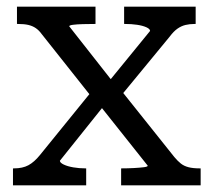

<svg xmlns="http://www.w3.org/2000/svg" viewBox="-20 -557 642 577"><path d="M583 0H344V-51H346Q364 -51 382.5 -52Q401 -53 412.5 -54.5Q424 -56 424 -59L273 -249L266 -252L105 -455Q97 -466 87.5 -472.5Q78 -479 65.5 -482Q53 -485 34 -485H31V-537H267V-485H265Q247 -485 229 -484.5Q211 -484 199.5 -482.5Q188 -481 188 -478L331 -296L338 -293L504 -85Q514 -73 523.5 -65.5Q533 -58 546.5 -54.5Q560 -51 580 -51H583ZM19 0V-51H22Q48 -51 65.5 -60.5Q83 -70 100 -91L255 -282L300 -249L160 -74Q160 -68 171.5 -62.5Q183 -57 200.5 -54Q218 -51 237 -51H239V0ZM341 -266 298 -301 431 -464Q431 -470 420 -475Q409 -480 392 -482.5Q375 -485 356 -485H353V-537H568V-485H565Q550 -485 537.5 -482Q525 -479 513.5 -471Q502 -463 490 -447Z"/></svg>

Font: Roboto Serif 20pt SemiCondensed
Style: Regular
Weight: 400
Width: 4
Version: Version 1.008